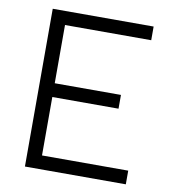

<svg xmlns="http://www.w3.org/2000/svg" viewBox="-79 -762 744 831"><g transform="rotate(10 293.0 -346.5)"><path d="M85.9 0H529.3V-60.1H150.4V-316.9H441.4V-377.4H150.4V-633.3H529.3V-693.4H85.9Z"/></g></svg>

Font: Cascadia Mono NF Light
Style: Regular
Weight: 300
Monospace: yes
Designer: Aaron Bell
Foundry: Saja Typeworks
Version: Version 2404.023